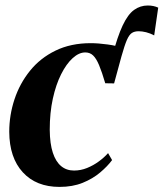

<svg xmlns="http://www.w3.org/2000/svg" viewBox="-20 -686 610 716"><path d="M405.5 -375 398.5 -476Q418 -550 437.5 -591.2Q457 -632.5 480 -649Q503 -665.5 531 -665.5Q542 -665.5 551.8 -663.5Q561.5 -661.5 570 -657.5L555 -554Q540 -562 524.8 -565.8Q509.5 -569.5 497 -569.5Q482 -569.5 472 -563.2Q462 -557 453.2 -537Q444.5 -517 433 -476ZM202 11Q115 11 65 -43.5Q15 -98 14.5 -194.5Q14.5 -256.5 34 -315.5Q53.5 -374.5 91.8 -422Q130 -469.5 187 -497.2Q244 -525 318 -525Q346.5 -525 381.2 -520.2Q416 -515.5 441 -506L405.5 -375L372.5 -375.5Q360 -418 349.5 -443Q339 -468 327.2 -479.2Q315.5 -490.5 298 -490.5Q274.5 -490.5 251 -469.2Q227.5 -448 208 -409.2Q188.5 -370.5 177 -318Q165.5 -265.5 165.5 -202Q166 -150 177 -116.5Q188 -83 208 -66.5Q228 -50 256 -50Q281 -50 304.5 -59.5Q328 -69 348.2 -83.8Q368.5 -98.5 383 -115L398 -89Q381 -66 353.5 -42.8Q326 -19.5 288.2 -4.2Q250.5 11 202 11Z"/></svg>

Font: Merriweather 120pt
Style: Bold Italic
Weight: 700
Italic angle: -7.8°
Version: Version 2.101